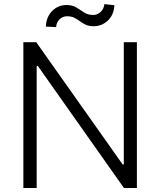

<svg xmlns="http://www.w3.org/2000/svg" viewBox="-20 -938 800 958"><path d="M663 -727.3V0H598.4L168.7 -609H163V0H96.6V-727.3H160.9L592 -117.5H597.7V-727.3ZM259.9 -802.6 208.8 -805.4Q210.6 -853 240.1 -883Q269.5 -913 312.1 -913Q341.3 -913 361.2 -900.6Q381 -888.1 400 -875.7Q419 -863.3 444.6 -863.3Q466.3 -863.3 482.6 -878.9Q498.9 -894.5 500.7 -917.6L550.8 -911.9Q548.3 -864.3 518.5 -835.8Q488.6 -807.2 447.4 -807.2Q423.7 -807.2 407.7 -814.6Q391.7 -822.1 378.6 -832Q365.4 -842 350.7 -849.4Q335.9 -856.9 315 -856.9Q292.3 -856.9 276.8 -841.3Q261.4 -825.6 259.9 -802.6Z"/></svg>

Font: Inter Zeller Light
Style: Regular
Weight: 300
Designer: Rasmus Andersson; Joe Bland
Foundry: zeller
Version: Version 3.015;git-dec3a8cb1